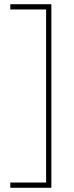

<svg xmlns="http://www.w3.org/2000/svg" viewBox="-20 -734 350 912"><path d="M29 133V158H224V-714H29V-689H199V133Z"/></svg>

Font: Noto Sans Gujarati UI SemiCondensed Thin
Style: Regular
Weight: 100
Width: 4
Designer: Jelle Bosma - Monotype Design Team, Universal Thirst
Foundry: Monotype Imaging Inc.
Version: Version 2.106